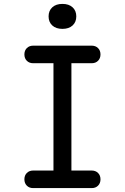

<svg xmlns="http://www.w3.org/2000/svg" viewBox="-20 -964 640 984"><path d="M346 -90H450Q470 -90 482.5 -77.5Q495 -65 495 -45Q495 -25 482.5 -12.5Q470 0 450 0H150Q130 0 117.5 -12.5Q105 -25 105 -45Q105 -65 117.5 -77.5Q130 -90 150 -90H254V-640H150Q130 -640 117.5 -652.5Q105 -665 105 -685Q105 -705 117.5 -717.5Q130 -730 150 -730H450Q470 -730 482.5 -717.5Q495 -705 495 -685Q495 -665 482.5 -652.5Q470 -640 450 -640H346ZM300 -816Q267 -816 248 -833.5Q229 -851 229 -880Q229 -909 248 -926.5Q267 -944 300 -944Q333 -944 352 -926.5Q371 -909 371 -880Q371 -851 352 -833.5Q333 -816 300 -816Z"/></svg>

Font: Maple Mono NF
Style: Regular
Weight: 400
Monospace: yes
Designer: subframe7536
Version: Version 7.000